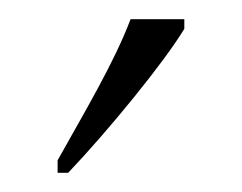

<svg xmlns="http://www.w3.org/2000/svg" viewBox="-20 -786 252 200"><path d="M40 -619V-606H51C92 -649 151 -721 172 -756V-766H116C99 -721 69 -671 40 -619Z"/></svg>

Font: Noto Serif Devanagari Condensed ExtraLight
Style: Regular
Weight: 200
Width: 3
Designer: Universal Thirst, Indian Type Foundry and the Monotype Design Team
Foundry: Monotype Imaging Inc.
Version: Version 2.004